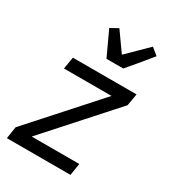

<svg xmlns="http://www.w3.org/2000/svg" viewBox="-187 -872 873 972"><g transform="rotate(30 250.0 -385.5)"><path d="M8 0 19 -70 360 -450H82L94 -520H466L454 -450L113 -70H391L380 0ZM244 -600 178 -742 223 -767 301 -657 417 -771 457 -738 392 -659 342 -600Z"/></g></svg>

Font: Iosevka SS18
Style: Italic
Weight: 400
Italic angle: -9°
Monospace: yes
Designer: Belleve Invis
Foundry: Belleve Invis
Version: Version 25.1.1; ttfautohint (v1.8.4)